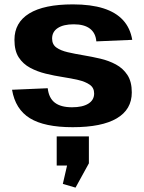

<svg xmlns="http://www.w3.org/2000/svg" viewBox="-20 -571 660 877"><path d="M312 10Q183 10 116.5 -31Q50 -72 35 -161L198 -168Q203 -123 230.5 -102Q258 -81 309 -81Q357 -81 383.5 -97.5Q410 -114 410 -144Q410 -170 390 -184Q370 -198 338 -205.5Q306 -213 267 -219Q228 -225 189 -234.5Q150 -244 117.5 -261.5Q85 -279 65.5 -309Q46 -339 46 -389Q46 -468 113.5 -509.5Q181 -551 313 -551Q395 -551 452 -533Q509 -515 542 -479Q575 -443 584 -389L420 -382Q417 -420 391 -440Q365 -460 317 -460Q270 -460 244 -443Q218 -426 218 -395Q218 -368 237.5 -354Q257 -340 289.5 -332.5Q322 -325 361 -318.5Q400 -312 438.5 -303Q477 -294 509.5 -276.5Q542 -259 562 -228.5Q582 -198 582 -149Q582 -71 513.5 -30.5Q445 10 312 10ZM386 52V175L325 286L267 269L305 104L365 185H239V52Z"/></svg>

Font: Pathway Extreme
Style: Bold
Weight: 700
Designer: Eduardo Rodriguez Tunni
Foundry: Eduardo Rodriguez Tunni
Version: Version 1.001;gftools[0.9.26]